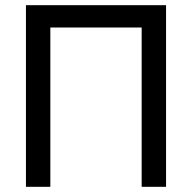

<svg xmlns="http://www.w3.org/2000/svg" viewBox="-20 -720 740 740"><path d="M526 -614H174V0H80V-700H620V0H526Z"/></svg>

Font: PT Root UI Web Medium
Style: Regular
Weight: 500
Designer: Vitaly Kuzmin
Foundry: ParaType Ltd.
Version: Version 1.001W